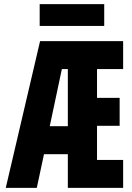

<svg xmlns="http://www.w3.org/2000/svg" viewBox="-20 -914 640 934"><path d="M8 0 175 -714H579V-578H452V-438H562V-302H452V-136H579V0H310V-164H194L159 0ZM281 -578 222 -300H310V-578ZM173 -788V-894H487V-788Z"/></svg>

Font: Noto Sans Mono ExtraBold
Style: Regular
Weight: 800
Designer: Monotype Design Team
Foundry: Monotype Imaging Inc.
Version: Version 2.014